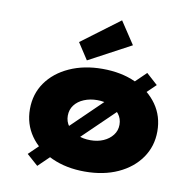

<svg xmlns="http://www.w3.org/2000/svg" viewBox="-90 -910 1031 1024"><g transform="rotate(10 425.5 -397.5)"><path d="M178 24 117 -30 670 -566 731 -511ZM432 10Q332 10 253.5 -25.5Q175 -61 131 -124Q87 -187 87 -268Q87 -350 131 -412.5Q175 -475 253.5 -510.5Q332 -546 432 -546Q534 -546 611.5 -510.5Q689 -475 733 -412.5Q777 -350 777 -268Q777 -187 733 -124Q689 -61 611.5 -25.5Q534 10 432 10ZM433 -160Q472 -160 503 -173.5Q534 -187 553 -211.5Q572 -236 572 -268Q572 -301 553 -325.5Q534 -350 503 -363.5Q472 -377 433 -377Q394 -377 361.5 -363.5Q329 -350 310.5 -325.5Q292 -301 292 -268Q292 -236 310.5 -211.5Q329 -187 361.5 -173.5Q394 -160 433 -160ZM341 -576 283 -665 489 -819 569 -698Z"/></g></svg>

Font: Lexend Giga Black
Style: Regular
Weight: 900
Designer: Bonnie Shaver-Troup, Thomas Jockin
Foundry: Lexend
Version: Version 1.007